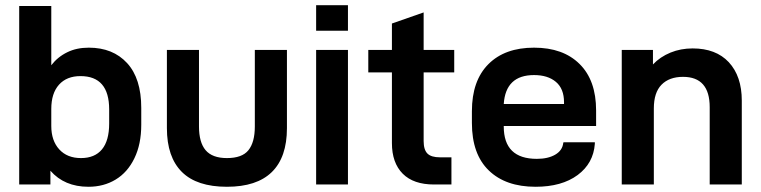

<svg xmlns="http://www.w3.org/2000/svg" viewBox="-20 -713 2940 742"><path d="M174.8 -53.2V0H54.2V-689.9H178.2V-460.9Q203.1 -493.2 240.2 -511.2Q275.9 -528.8 323.2 -528.8Q416.5 -528.8 471.2 -469.2Q525.9 -409.7 525.9 -295.9V-231Q525.9 -155.8 499.5 -101.6Q473.1 -46.9 426.8 -19Q380.9 8.8 321.8 8.8Q229 8.8 174.8 -53.2ZM401.9 -235.8V-290Q401.9 -418.9 291 -418.9Q237.8 -418.9 208 -385.7Q178.2 -352.5 178.2 -292V-226.1Q178.2 -169.4 209 -135.7Q239.7 -102.1 293 -102.1Q346.2 -102.1 374 -135.7Q401.9 -169.4 401.9 -235.8Z M683.1 -48.3Q625 -106 625 -217.8V-520H749V-224.1Q749 -163.1 774.4 -132.8Q800.3 -102.1 856.9 -102.1Q915.5 -102.1 939.9 -132.3Q964.8 -163.1 964.8 -224.1V-520H1088.9V-217.8Q1088.9 -105 1030.3 -47.9Q972.2 8.8 856.9 8.8Q740.7 8.8 683.1 -48.3Z M1201.7 -692.9H1324.7V-594.2H1201.7ZM1201.7 -520H1324.7V0H1201.7Z M1617.2 -433.1V-168Q1617.2 -134.3 1631.8 -119.6Q1646.5 -105 1680.2 -105H1724.6V0H1657.2Q1578.1 0 1536.6 -41.5Q1494.6 -83.5 1494.6 -160.2V-433.1H1403.3V-520H1494.6V-622.1L1617.2 -665V-520H1735.4V-433.1Z M1926.8 -226.1V-224.1Q1926.8 -99.1 2054.7 -99.1Q2097.7 -99.1 2125.5 -115.2Q2153.3 -131.3 2156.7 -160.2L2157.7 -163.1H2278.8V-157.2Q2273.4 -82 2212.4 -36.6Q2150.9 8.8 2049.8 8.8Q1934.1 8.8 1869.1 -54.2Q1803.7 -117.2 1803.7 -237.8V-283.2Q1803.7 -401.4 1867.7 -465.3Q1931.2 -528.8 2043.9 -528.8Q2156.2 -528.8 2219.7 -465.8Q2283.7 -402.8 2283.7 -286.1V-226.1ZM1926.8 -311H2159.7V-317.9Q2159.7 -370.1 2128.4 -396.5Q2097.2 -422.9 2043.9 -422.9Q1934.1 -422.9 1926.8 -311Z M2382.8 -520H2503.4V-463.9Q2530.8 -493.2 2571.3 -509.8Q2610.8 -525.9 2656.7 -525.9Q2746.6 -525.9 2796.4 -472.7Q2846.7 -418.5 2846.7 -324.2V0H2722.7V-298.8Q2722.7 -416 2619.6 -416Q2566.4 -416 2536.6 -385.7Q2506.8 -355.5 2506.8 -293.9V0H2382.8Z"/></svg>

Font: D-DIN Exp
Style: DINExp-Bold
Weight: 700
Width: 7
Designer: Charles Nix
Foundry: Datto Inc.
Version: Version 1.00